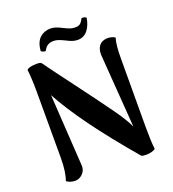

<svg xmlns="http://www.w3.org/2000/svg" viewBox="-157 -995 1013 1127"><g transform="rotate(-20 350.0 -431.0)"><path d="M66 -3Q85 -54 85 -141V-555Q85 -638 78 -693Q84 -701 101.5 -705Q119 -709 138 -709Q163 -709 169 -703Q194 -667 312 -510Q419 -367 472.5 -292Q526 -217 548 -169L515 -618L514 -632Q514 -665 529.5 -685Q545 -705 575 -708Q607 -710 629 -695Q616 -656 616 -572L615 -139Q615 -50 621 -3Q614 4 597.5 8.5Q581 13 563 13Q542 13 533 8Q264 -307 157 -507L185 -61Q188 -29 167 -7.5Q146 14 120 14Q89 14 66 -3ZM416 -758Q399 -758 383 -763.5Q367 -769 346 -780Q325 -790 310 -795.5Q295 -801 280 -801Q254 -801 240 -790.5Q226 -780 217 -762L212 -761Q200 -761 188 -771Q193 -827 220.5 -851.5Q248 -876 286 -876Q303 -876 319.5 -870.5Q336 -865 357 -854Q379 -843 394 -837.5Q409 -832 426 -832Q449 -832 459.5 -841.5Q470 -851 480 -871Q491 -871 497 -869.5Q503 -868 509 -863Q501 -815 477.5 -786.5Q454 -758 416 -758Z"/></g></svg>

Font: Arima Madurai Black
Style: Regular
Weight: 900
Designer: Joana Correia and Natanael Gama
Foundry: NDISCOVER
Version: Version 1.020